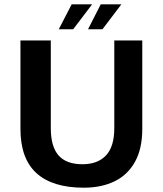

<svg xmlns="http://www.w3.org/2000/svg" viewBox="-20 -855 756 892"><path d="M369 17Q224 17 149.5 -50.5Q75 -118 75 -256V-667H216V-260Q216 -174 252 -133Q288 -92 363 -92Q434 -92 472.5 -133Q511 -174 511 -260V-667H641V-256Q641 -164 607 -103Q573 -42 512 -12.5Q451 17 369 17ZM389 -719 448 -835H544L456 -719ZM253 -719 313 -835H408L320 -719Z"/></svg>

Font: Maven Pro SemiBold
Style: Regular
Weight: 600
Designer: Joe Prince
Foundry: Joe Prince
Version: Version 2.103